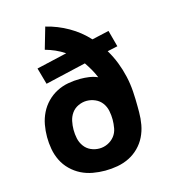

<svg xmlns="http://www.w3.org/2000/svg" viewBox="-110 -824 821 922"><g transform="rotate(-15 300.0 -363.5)"><path d="M300 8Q269 8 238.5 2.5Q208 -3 181 -16.5Q154 -30 131.5 -52Q109 -74 95.5 -101.5Q82 -129 76.5 -159.5Q71 -190 71 -220Q71 -251 76.5 -281Q82 -311 95.5 -338.5Q109 -366 130.5 -388Q152 -410 179 -424Q206 -438 236 -443.5Q266 -449 297 -449Q319 -449 340.5 -446Q362 -443 383 -434Q374 -456 362.5 -476Q351 -496 338 -515L135 -468L112 -550L264 -585Q242 -600 218 -610.5Q194 -621 169 -628L200 -735Q258 -721 310.5 -691Q363 -661 403 -617L488 -636L510 -554L459 -543Q479 -510 493 -474Q507 -438 515.5 -400.5Q524 -363 526.5 -324.5Q529 -286 529 -248V-221Q529 -190 523.5 -159.5Q518 -129 504.5 -101.5Q491 -74 469 -52Q447 -30 419.5 -16.5Q392 -3 361.5 2.5Q331 8 300 8ZM300 -102Q322 -102 342 -111.5Q362 -121 375.5 -138Q389 -155 393 -177Q397 -199 397 -220Q397 -242 392.5 -264Q388 -286 375 -303.5Q362 -321 341.5 -330Q321 -339 299 -339Q278 -339 257.5 -329.5Q237 -320 224.5 -302.5Q212 -285 207.5 -263.5Q203 -242 203 -221Q203 -199 207.5 -177.5Q212 -156 225 -138Q238 -120 258 -111Q278 -102 300 -102Z"/></g></svg>

Font: Iosevka Aile Extrabold
Style: Regular
Weight: 800
Designer: Belleve Invis
Foundry: Belleve Invis
Version: Version 27.3.5; ttfautohint (v1.8.4)